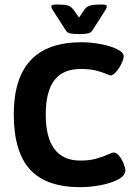

<svg xmlns="http://www.w3.org/2000/svg" viewBox="-20 -796 578 824"><path d="M39.1 0ZM39.1 -305.7Q39.1 -614.7 329.1 -614.7Q368.7 -614.7 411.1 -606.9Q453.6 -599.1 482.2 -585.2Q510.7 -571.3 510.7 -554.2Q510.7 -542 501 -522.2Q491.2 -502.4 477.8 -487.3Q464.4 -472.2 454.1 -472.2Q451.7 -472.2 440.9 -477.1Q417.5 -486.8 391.8 -493.4Q366.2 -500 326.7 -500Q250 -500 213.1 -451.4Q176.3 -402.8 176.3 -304.7Q176.3 -206.5 213.4 -156.7Q250.5 -106.9 324.7 -106.9Q363.3 -106.9 391.8 -114.7Q420.4 -122.6 447.8 -134.8Q449.2 -135.3 456.5 -138.4Q463.9 -141.6 467.3 -141.6Q480 -141.6 491.7 -126.7Q503.4 -111.8 510.7 -93Q518.1 -74.2 518.1 -65.9Q518.1 -42 486.1 -25.4Q454.1 -8.8 408.9 -0.7Q363.8 7.3 324.7 7.3Q178.2 7.3 108.6 -68.8Q39.1 -145 39.1 -305.7ZM261.7 -666.5 205.1 -754.9Q200.2 -761.7 200.2 -768.1Q200.2 -772.5 204.3 -774.4Q208.5 -776.4 217.8 -776.4H236.8Q258.3 -776.4 272 -772Q285.6 -767.6 294.9 -754.9L319.3 -720.7L343.3 -755.9Q351.1 -767.6 366.2 -772Q381.3 -776.4 402.3 -776.4H421.9Q438.5 -776.4 438.5 -768.1Q438.5 -761.7 433.6 -754.9L377.4 -666.5Q370.6 -655.8 358.6 -652.8Q346.7 -649.9 324.2 -649.9H314.9Q292.5 -649.9 280.3 -652.8Q268.1 -655.8 261.7 -666.5Z"/></svg>

Font: Jaldi
Style: Bold
Weight: 400
Designer: Pablo Cosgaya and Nicolas Silva
Foundry: Omnibus-Type
Version: Version 1.007